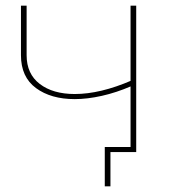

<svg xmlns="http://www.w3.org/2000/svg" viewBox="-20 -537 618 678"><path d="M244 -187Q160 -187 107 -226Q54 -265 54 -342V-517H74V-342Q74 -276 120.5 -240.5Q167 -205 244 -205Q334 -205 445 -253L444 -233Q391 -210 339.5 -198.5Q288 -187 244 -187ZM350 121V-18H461V0H362L370 -8V121ZM441 0V-517H461V0Z"/></svg>

Font: Montserrat Alternates Thin
Style: Regular
Weight: 100
Designer: Julieta Ulanovsky
Foundry: Julieta Ulanovsky
Version: Version 9.000